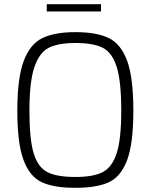

<svg xmlns="http://www.w3.org/2000/svg" viewBox="-20 -894 722 920"><path d="M63 -363Q63 -520 93.5 -601.5Q124 -683 183 -711.5Q242 -740 341 -740Q443 -740 501.5 -711.5Q560 -683 589.5 -602Q619 -521 619 -363Q619 -206 589 -126.5Q559 -47 501 -20.5Q443 6 341 6Q239 6 181 -20.5Q123 -47 93 -126.5Q63 -206 63 -363ZM561 -363Q561 -505 539 -574Q517 -643 471.5 -665.5Q426 -688 341 -688Q260 -688 214.5 -665.5Q169 -643 145 -573Q121 -503 121 -363Q121 -226 141.5 -159Q162 -92 207.5 -69Q253 -46 341 -46Q426 -46 471.5 -69Q517 -92 539 -159.5Q561 -227 561 -363ZM204 -874H464V-839H204Z"/></svg>

Font: Exo Light
Style: Regular
Weight: 300
Designer: Natanael Gama
Foundry: Natanael Gama
Version: Version 1.500; ttfautohint (v1.6)